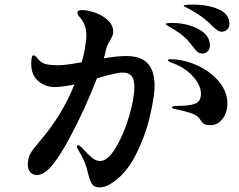

<svg xmlns="http://www.w3.org/2000/svg" viewBox="-20 -821 1040 836"><path d="M780 -796Q780 -801 820 -801Q885 -801 932 -780.5Q979 -760 979 -716Q979 -701 969 -692Q959 -683 946 -683Q936 -683 926.5 -689Q917 -695 903 -709Q863 -752 790 -789Q780 -793 780 -796ZM653 -448Q653 -404 633.5 -318Q614 -232 571 -146.5Q528 -61 461 -20Q436 -5 414 -5Q390 -5 380.5 -19.5Q371 -34 363 -68Q350 -123 323 -164Q315 -177 315 -184Q315 -189 319 -189Q328 -189 345 -169Q367 -145 383 -132.5Q399 -120 416 -120Q449 -120 484 -178Q519 -236 542 -314Q565 -392 565 -443Q565 -477 552 -491Q539 -505 515 -505Q497 -505 466 -497.5Q435 -490 402 -480Q351 -348 286 -226Q245 -148 209 -103.5Q173 -59 142 -59Q123 -59 112 -71Q101 -83 101 -103Q101 -133 113 -153.5Q125 -174 153 -206Q250 -318 304 -453Q249 -442 218 -442Q177 -442 146.5 -468Q116 -494 116 -543Q116 -580 125 -580Q133 -580 144 -566Q159 -547 179 -542Q199 -537 235 -537Q265 -537 336 -550Q348 -593 353 -632Q356 -652 356 -667Q356 -693 348.5 -712Q341 -731 324 -750Q317 -758 317 -766Q317 -777 337 -777Q363 -777 395 -765.5Q427 -754 450 -732.5Q473 -711 473 -682Q473 -673 469 -664Q465 -655 460 -646Q445 -623 441 -603Q438 -587 432 -567Q489 -577 530 -577Q593 -577 623 -545Q653 -513 653 -448ZM710 -709Q701 -714 701 -716Q701 -721 730 -721Q794 -721 844 -694.5Q894 -668 894 -623Q894 -607 884.5 -597.5Q875 -588 862 -588Q848 -588 839.5 -595.5Q831 -603 819 -619Q798 -648 773 -668Q748 -688 710 -709ZM970 -371Q970 -331 949 -303.5Q928 -276 897 -276Q876 -276 868 -281.5Q860 -287 853 -298Q843 -316 821 -325Q786 -338 741 -346Q729 -348 729 -354Q729 -360 754 -360Q802 -360 828.5 -369Q855 -378 855 -413Q855 -448 823 -485Q791 -522 745 -541Q727 -548 720 -551Q711 -556 711 -559Q711 -563 723 -563Q778 -563 836 -537.5Q894 -512 932 -467.5Q970 -423 970 -371Z"/></svg>

Font: Shippori Antique
Style: Regular
Weight: 400
Designer: FONTDASU
Foundry: FONTDASU / Google Inc. / but / Adobe
Version: Version 2.001